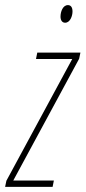

<svg xmlns="http://www.w3.org/2000/svg" viewBox="-53 -732 335 752"><path d="M202 -643C222 -643 231 -670 231 -687C231 -704 224 -712 213 -712C193 -712 184 -686 184 -667C184 -652 191 -643 202 -643ZM-33 0H153L158 -25H-1L257 -502L262 -526H93L88 -501H230L-28 -24Z"/></svg>

Font: Noto Sans ExtraCondensed Thin
Style: Italic
Weight: 100
Width: 2
Italic angle: -12°
Designer: Monotype Design Team
Foundry: Monotype Imaging Inc.
Version: Version 2.013